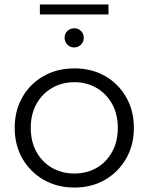

<svg xmlns="http://www.w3.org/2000/svg" viewBox="-20 -837 667 862"><path d="M314 5Q237 5 176.5 -29.5Q116 -64 81 -124.5Q46 -185 46 -263Q46 -341 81 -401.5Q116 -462 176.5 -496Q237 -530 314 -530Q391 -530 451 -496Q511 -462 546 -401.5Q581 -341 581 -263Q581 -185 546 -124.5Q511 -64 451 -29.5Q391 5 314 5ZM314 -58Q370 -58 414 -83.5Q458 -109 483.5 -155.5Q509 -202 509 -263Q509 -324 483.5 -370Q458 -416 414 -442Q370 -468 314 -468Q258 -468 213.5 -442Q169 -416 143.5 -370Q118 -324 118 -263Q118 -202 143.5 -155.5Q169 -109 213.5 -83.5Q258 -58 314 -58ZM313 -624Q295 -624 282.5 -636.5Q270 -649 270 -667Q270 -686 282.5 -698Q295 -710 313 -710Q331 -710 343.5 -698Q356 -686 356 -667Q356 -649 343.5 -636.5Q331 -624 313 -624ZM159 -772V-817H467V-772Z"/></svg>

Font: Montserrat
Style: Regular
Weight: 400
Designer: Julieta Ulanovsky
Foundry: Julieta Ulanovsky
Version: Version 9.000; ttfautohint (v1.8.4.7-5d5b)